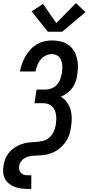

<svg xmlns="http://www.w3.org/2000/svg" viewBox="-29 -1004 572 1239"><path d="M280 -799 175 -931 249 -979 334 -855 461 -984 523 -926 372 -799ZM150 215Q127 215 105.5 212Q84 209 64.5 201.5Q45 194 28.5 180.5Q12 167 2.5 148.5Q-7 130 -8.5 108Q-10 86 -6 64Q-3 41 6 19Q15 -3 31 -21.5Q47 -40 67.5 -53Q88 -66 110.5 -74Q133 -82 156 -84.5Q179 -87 201.5 -88Q224 -89 247 -94.5Q270 -100 288.5 -116Q307 -132 317 -154Q327 -176 331 -198Q333 -215 334 -231Q335 -247 332.5 -263Q330 -279 324 -293Q318 -307 307 -317.5Q296 -328 281 -333Q266 -338 250 -338H193L207 -426H264Q284 -426 303.5 -433.5Q323 -441 337.5 -456.5Q352 -472 359 -491.5Q366 -511 370 -530Q372 -545 373 -559Q374 -573 372.5 -586.5Q371 -600 366.5 -612.5Q362 -625 353.5 -635Q345 -645 332.5 -650Q320 -655 306 -655Q286 -655 266 -645.5Q246 -636 232.5 -619Q219 -602 211.5 -582.5Q204 -563 200 -543H100Q104 -567 113 -592Q122 -617 135 -640Q148 -663 166 -683Q184 -703 207 -717Q230 -731 255.5 -737Q281 -743 306 -743Q334 -743 361 -737Q388 -731 410 -716Q432 -701 446 -678.5Q460 -656 467 -630Q474 -604 474 -575.5Q474 -547 469 -519Q466 -497 458.5 -475.5Q451 -454 437 -435.5Q423 -417 404 -403Q385 -389 364 -380Q387 -366 403 -344Q419 -322 426.5 -295.5Q434 -269 434 -240Q434 -211 429 -182Q427 -167 423 -151Q419 -135 412.5 -120Q406 -105 396.5 -91Q387 -77 375.5 -65Q364 -53 350.5 -42.5Q337 -32 322 -24.5Q307 -17 291.5 -12Q276 -7 260 -4.5Q244 -2 228.5 -1Q213 0 197.5 0.5Q182 1 166 3.5Q150 6 135 13.5Q120 21 109 34.5Q98 48 95 64Q93 77 95 89.5Q97 102 105 111Q113 120 125 123.5Q137 127 150 127H173V215Z"/></svg>

Font: Iosevka SS04 Semibold Oblique
Style: Regular
Weight: 600
Italic angle: -9°
Monospace: yes
Designer: Belleve Invis
Foundry: Belleve Invis
Version: Version 19.0.0; ttfautohint (v1.8.4)